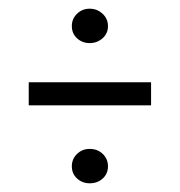

<svg xmlns="http://www.w3.org/2000/svg" viewBox="-20 -505 413 441"><path d="M46 -263V-316H327V-263ZM186 -84Q169 -84 157 -95Q145 -106 145 -123Q145 -140 157 -151.5Q169 -163 186 -163Q204 -163 216 -151.5Q228 -140 228 -123Q228 -106 216 -95Q204 -84 186 -84ZM186 -406Q169 -406 157 -417Q145 -428 145 -445Q145 -462 157 -473.5Q169 -485 186 -485Q203 -485 215.5 -473.5Q228 -462 228 -445Q228 -428 215.5 -417Q203 -406 186 -406Z"/></svg>

Font: Alumni Sans Thin Medium
Style: Regular
Weight: 500
Version: Version 1.018